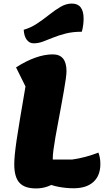

<svg xmlns="http://www.w3.org/2000/svg" viewBox="-20 -1031 593 1077"><path d="M182 26Q118 26 89 -6Q60 -38 60 -109Q60 -132 63 -163.5Q66 -195 73 -244Q80 -293 92.5 -366.5Q105 -440 123 -546L70 -653Q126 -689 178 -707.5Q230 -726 276 -726Q353 -726 353 -632Q353 -617 349 -587.5Q345 -558 338 -519Q331 -480 323 -435.5Q315 -391 306.5 -346.5Q298 -302 291 -262Q284 -222 280 -191.5Q276 -161 276 -144Q276 -98 283 -70Q290 -42 306 -19Q252 26 182 26ZM393 25Q353 25 311 17.5Q269 10 211 -14L260 -136H384Q421 -141 458.5 -151Q496 -161 532 -175Q537 -162 540 -146.5Q543 -131 543 -111Q543 -46 504 -10.5Q465 25 393 25ZM169 -788Q145 -788 130 -808Q115 -828 113 -864Q152 -875 187.5 -898.5Q223 -922 255.5 -948Q288 -974 319.5 -992.5Q351 -1011 383 -1011Q449 -1011 449 -926Q449 -909 446.5 -890Q444 -871 439 -853Q388 -853 349 -843Q310 -833 279 -820.5Q248 -808 221.5 -798Q195 -788 169 -788Z"/></svg>

Font: Lemonada
Style: Regular
Weight: 400
Designer: Mohamed Gaber (Arabic), Eduardo Tunni (Latin)
Foundry: Kief Type Foundry
Version: Version 4.005